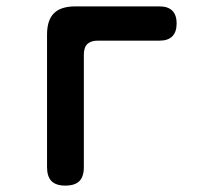

<svg xmlns="http://www.w3.org/2000/svg" viewBox="-20 -570 640 600"><path d="M184 10Q155 10 141 -4Q127 -18 127 -48V-462Q127 -507 148.5 -528.5Q170 -550 215 -550H479Q505 -550 518.5 -536.5Q532 -523 532 -497Q532 -470 518.5 -456.5Q505 -443 479 -443H286Q264 -443 253 -432.5Q242 -422 242 -399V-48Q242 -18 228 -4Q214 10 184 10Z"/></svg>

Font: Maple Mono NL SemiBold
Style: Regular
Weight: 600
Monospace: yes
Designer: subframe7536
Version: Version 7.000